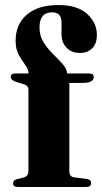

<svg xmlns="http://www.w3.org/2000/svg" viewBox="-20 -743 407 763"><path d="M255.5 -64.5Q255.5 -41 273.5 -38.5L326 -31.5Q342 -29.5 342 -15.5Q342 0 323 0H50.5Q32 0 32 -14.5Q32 -27 47.5 -31L73.5 -37.5Q93 -43 93 -62V-388Q93 -401.5 77 -407.5L41 -418.5Q22.5 -426 22.5 -437Q22.5 -451 41 -451H93.5Q93 -468 80.2 -485Q67.5 -502 54.8 -524.8Q42 -547.5 42 -581Q42 -646.5 86.8 -684.8Q131.5 -723 211 -723Q287.5 -723 326.2 -687.8Q365 -652.5 365 -604.5Q365 -569 346.2 -550.8Q327.5 -532.5 297.5 -532.5Q265 -532.5 244.8 -553Q224.5 -573.5 224.5 -607.5V-654.5Q224.5 -694 186.5 -694Q137 -694 137 -633.5Q137 -601 152.8 -575.5Q168.5 -550 189.8 -529.2Q211 -508.5 228 -489.5Q245 -470.5 247 -451H334Q352.5 -451 352.5 -437.5Q352.5 -413.5 309.5 -413.5H255.5Z"/></svg>

Font: Fraunces 72pt S000
Style: Bold
Weight: 700
Version: Version 1.000; ttfautohint (v1.8.3)